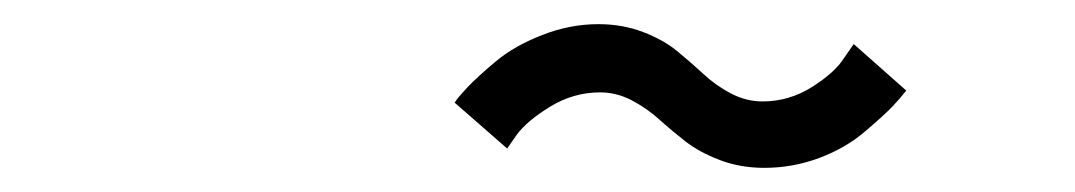

<svg xmlns="http://www.w3.org/2000/svg" viewBox="-20 -488 890 159"><path d="M613 -349Q593 -349 576 -355.5Q559 -362 547.5 -371Q536 -380 525.8 -389.2Q515.5 -398.5 503 -405Q490.5 -411.5 477 -411.5Q455 -411.5 435.8 -399.8Q416.5 -388 408 -376.5L400 -365L356.5 -403Q358.5 -406.5 367.2 -415.8Q376 -425 391 -437.5Q406 -450 429 -459Q452 -468 475.5 -468Q495.5 -468 512.5 -461.5Q529.5 -455 541 -445.5Q552.5 -436 562.8 -426.5Q573 -417 585.5 -410.5Q598 -404 611.5 -404Q633.5 -404 652.5 -416Q671.5 -428 679 -440L687 -451.5L730.5 -413Q725 -406 718.5 -399.2Q712 -392.5 696.2 -379Q680.5 -365.5 658.5 -357.2Q636.5 -349 613 -349Z"/></svg>

Font: League Mono Wide Light
Style: Regular
Weight: 300
Width: 8
Designer: Tyler Finck
Foundry: The League of Moveable Type / Tyler Finck
Version: Version 2.210